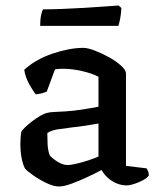

<svg xmlns="http://www.w3.org/2000/svg" viewBox="-20 -674 580 698"><path d="M194 4Q175 4 149 -8.5Q123 -21 101 -36.5Q79 -52 72 -60Q65 -70 59.5 -95Q54 -120 54 -151Q54 -163 55 -173.5Q56 -184 57 -194Q59 -199 69.5 -209.5Q80 -220 95.5 -232Q111 -244 126.5 -253Q142 -262 153 -264Q160 -266 177.5 -267Q195 -268 217 -269Q231 -270 246 -271.5Q261 -273 276.5 -275.5Q292 -278 307.5 -280.5Q323 -283 338 -286V-395Q313 -408 276.5 -416Q240 -424 211 -424Q202 -424 194 -423.5Q186 -423 180 -422L150 -341Q146 -340 137.5 -336.5Q129 -333 110 -331Q101 -342 87 -366.5Q73 -391 68 -420Q88 -439 114.5 -454Q141 -469 170.5 -479Q200 -489 229 -494.5Q258 -500 283 -500Q299 -500 325 -490Q351 -480 377 -465.5Q403 -451 420.5 -435Q438 -419 438 -407V-71L513 -62Q515 -59 518 -52.5Q521 -46 521 -36Q515 -27 500 -19Q485 -11 468.5 -5.5Q452 0 440 0Q421 0 402.5 -8Q384 -16 370.5 -29Q357 -42 349 -56Q327 -44 297 -30Q267 -16 239.5 -6Q212 4 194 4ZM226 -74Q237 -74 258.5 -79Q280 -84 302.5 -91.5Q325 -99 338 -105V-225Q316 -221 290 -217Q264 -213 243 -211Q217 -208 191 -204Q165 -200 152 -190Q152 -174 153 -150.5Q154 -127 161 -109Q169 -99 188.5 -86.5Q208 -74 226 -74ZM126 -580Q126 -603 129.6 -619.5Q133.2 -636 136.8 -640Q165.6 -640 205.7 -641.5Q245.7 -643 287.1 -645.5Q328.5 -648 361.8 -650.5Q395.1 -653 411.3 -654L421.2 -645Q420.3 -623 416.7 -605.5Q413.1 -588 410.4 -580Z"/></svg>

Font: Texturina Medium
Style: Regular
Weight: 500
Designer: Guillermo Torres Carreño
Foundry: Omnibus-Type
Version: Version 1.003